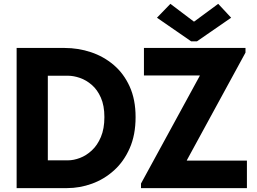

<svg xmlns="http://www.w3.org/2000/svg" viewBox="-20 -966 1318 986"><path d="M65.4 0V-719.7H312Q381.8 -719.7 447 -698Q512.2 -676.3 564 -632.3Q615.7 -588.4 646 -521.5Q676.3 -454.6 676.3 -364.7Q676.3 -273.4 646.2 -205.1Q616.2 -136.7 565.7 -91.1Q515.1 -45.4 452.4 -22.7Q389.6 0 324.7 0ZM225.6 -142.6H329.1Q357.9 -142.6 390.4 -154.8Q422.9 -167 451.4 -193.4Q480 -219.7 498 -262.2Q516.1 -304.7 516.1 -364.7Q516.1 -423.8 498 -464.6Q480 -505.4 451.4 -530Q422.9 -554.7 390.4 -565.9Q357.9 -577.1 329.1 -577.1H225.6ZM704.1 0V-23.4L1005.9 -576.7V-578.6H719.2V-719.7H1240.7V-695.8L939.5 -143.1V-141.1H1248V0ZM855 -946.3 975.1 -855.5H977.5L1100.6 -946.3L1167 -875L991.7 -753.9H961.4L786.1 -875Z"/></svg>

Font: Reddit Sans ExtraBold
Style: Regular
Weight: 800
Designer: Stephen Hutchings
Foundry: Reddit
Version: Version 1.014; ttfautohint (v1.8.4.7-5d5b)